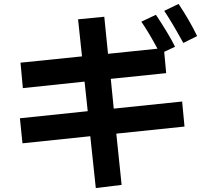

<svg xmlns="http://www.w3.org/2000/svg" viewBox="-20 -891 1040 974"><path d="M910 -673Q851 -780 813 -836L886 -871Q942 -787 980 -708ZM904 -376 916 -249 570 -213 597 47 466 63 438 -200 94 -164 81 -291 425 -327 409 -477 96 -444 84 -573 396 -605 376 -793 509 -806 528 -618 779 -644Q733 -729 697 -781L771 -816Q835 -720 868 -654L813 -628L823 -520L542 -491L557 -340Z"/></svg>

Font: IBM Plex Sans JP
Style: Bold
Weight: 700
Designer: Mike Abbink; Paul van der Laan; Pieter van Rosmalen; Wujin Sim; Yejin Wi; Jinhee Kim; Boomi Park; Yona Kim; Kichan Ma
Foundry: Sandoll Inc.
Version: Version 1.001